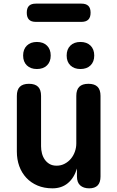

<svg xmlns="http://www.w3.org/2000/svg" viewBox="-20 -1017 640 1047"><path d="M396.1 -494Q396.1 -527.5 412.3 -543.7Q428.6 -560 462.1 -560Q495.6 -560 511.9 -543.7Q528.1 -527.5 528.1 -494V-54.6Q528.1 -21.8 512.6 -5.9Q497 10 466.3 10Q435.6 10 417.6 -5.9Q399.6 -21.8 399.6 -54.6V-98.2Q384.2 -46.7 350.2 -18.4Q316.2 10 266.1 10Q220.5 10 184.5 -5.3Q148.6 -20.5 123.4 -47.6Q98.2 -74.7 85 -111.1Q71.9 -147.5 71.9 -190.5V-494Q71.9 -527.5 88.1 -543.7Q104.4 -560 137.9 -560Q171.4 -560 187.7 -543.7Q203.9 -527.5 203.9 -494V-219.3Q203.9 -199.6 208.8 -180.7Q213.7 -161.7 224.1 -146.9Q234.4 -132 250.2 -122.8Q266 -113.5 288.8 -113.5Q313 -113.5 333 -124.3Q353.1 -135 367 -151.9Q380.9 -168.7 388.5 -190.4Q396.1 -212.1 396.1 -234.7ZM418.7 -640.6Q384.1 -640.6 363.8 -660.4Q343.5 -680.3 343.5 -714.1Q343.5 -748.3 363.8 -768.3Q384.1 -788.2 418.7 -788.2Q453.3 -788.2 473.6 -768.3Q493.9 -748.3 493.9 -714.1Q493.9 -680.3 473.6 -660.4Q453.3 -640.6 418.7 -640.6ZM181.3 -640.6Q146.7 -640.6 126.4 -660.4Q106.1 -680.3 106.1 -714.1Q106.1 -748.3 126.4 -768.3Q146.7 -788.2 181.3 -788.2Q215.9 -788.2 236.2 -768.3Q256.5 -748.3 256.5 -714.1Q256.5 -680.3 236.2 -660.4Q215.9 -640.6 181.3 -640.6ZM175.6 -897.7Q150.1 -897.7 138.1 -910.2Q126 -922.7 126 -947.6Q126 -973.1 138.1 -985.1Q150.1 -997.2 175.6 -997.2H424.1Q449.1 -997.2 461.5 -985.2Q474 -973.1 474 -947.7Q474 -922.3 461.5 -910Q449.1 -897.7 424.1 -897.7Z"/></svg>

Font: Maple Mono
Style: Regular
Weight: 400
Monospace: yes
Designer: subframe7536
Version: Version 7.300